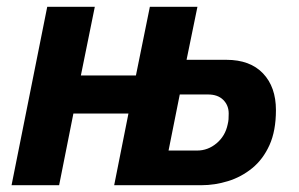

<svg xmlns="http://www.w3.org/2000/svg" viewBox="-20 -545 879 565"><path d="M14 0 119 -525H259L218 -323H380L421 -525H561L529 -369H646Q716 -369 754 -329Q792 -289 792 -221Q792 -160 773 -118Q754 -76 722 -50Q690 -24 651 -12Q612 0 573 0H316L358 -211H196L154 0ZM476 -102H560Q592 -102 617.5 -123.5Q643 -145 650 -179Q652 -187 652.5 -194Q653 -201 653 -211Q653 -235 637 -251Q621 -267 592 -267H509Z"/></svg>

Font: IBM Plex Sans
Style: Italic
Weight: 400
Italic angle: -11.31°
Designer: Mike Abbink, Paul van der Laan, Pieter van Rosmalen
Foundry: Bold Monday
Version: Version 3.201